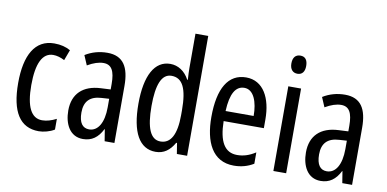

<svg xmlns="http://www.w3.org/2000/svg" viewBox="-73 -1025 2416 1199"><g transform="rotate(10 1135.0 -426.0)"><path d="M221 -41C251 -41 292 -51 320 -69V-137C289 -121 259 -112 230 -112C161 -112 126 -180 126 -317C126 -455 161 -526 229 -526C252 -526 276 -519 301 -506L326 -573C298 -589 265 -598 223 -598C101 -598 43 -492 43 -316C43 -133 102 -41 221 -41Z M560 -598C509 -598 462 -585 420 -559L446 -498C484 -520 517 -531 547 -531C598 -531 619 -493 619 -411V-376L558 -373C445 -368 381 -307 381 -201C381 -116 418 -41 501 -41C557 -41 596 -69 624 -125H626L638 -51H700V-413C700 -531 661 -598 560 -598ZM572 -314 620 -317V-263C620 -165 585 -107 529 -107C488 -107 464 -137 464 -203C464 -273 499 -310 572 -314Z M962 -41C1014 -41 1051 -68 1080 -119H1085L1096 -51H1161V-811H1080V-593C1080 -572 1081 -549 1083 -519H1079C1052 -570 1008 -598 959 -598C860 -598 805 -498 805 -319C805 -138 859 -41 962 -41ZM981 -110C917 -110 888 -181 888 -319C888 -453 916 -526 979 -526C1049 -526 1080 -463 1080 -325V-295C1080 -171 1046 -110 981 -110Z M1440 -597C1327 -597 1268 -498 1268 -316C1268 -160 1321 -41 1458 -41C1504 -41 1545 -52 1583 -75V-147C1543 -121 1506 -110 1467 -110C1388 -110 1350 -174 1348 -304H1603V-360C1603 -493 1550 -597 1440 -597ZM1440 -531C1500 -531 1527 -456 1527 -368H1349C1354 -479 1385 -531 1440 -531Z M1750 -790C1719 -790 1702 -770 1702 -732C1702 -696 1720 -675 1750 -675C1780 -675 1796 -696 1796 -732C1796 -769 1781 -790 1750 -790ZM1789 -588H1708V-51H1789Z M2067 -598C2016 -598 1969 -585 1927 -559L1953 -498C1991 -520 2024 -531 2054 -531C2105 -531 2126 -493 2126 -411V-376L2065 -373C1952 -368 1888 -307 1888 -201C1888 -116 1925 -41 2008 -41C2064 -41 2103 -69 2131 -125H2133L2145 -51H2207V-413C2207 -531 2168 -598 2067 -598ZM2079 -314 2127 -317V-263C2127 -165 2092 -107 2036 -107C1995 -107 1971 -137 1971 -203C1971 -273 2006 -310 2079 -314Z"/></g></svg>

Font: Noto Sans Tamil UI ExtraCondensed
Style: Regular
Weight: 400
Width: 2
Designer: Jelle Bosma - Monotype Design Team
Foundry: Monotype Imaging Inc.
Version: Version 2.004